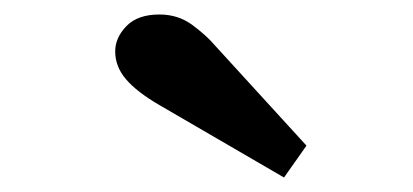

<svg xmlns="http://www.w3.org/2000/svg" viewBox="-20 -829 570 265"><path d="M200 -684Q169 -702 154 -719.5Q139 -737 139 -758Q139 -777 154.5 -793Q170 -809 200 -809Q226 -809 245.5 -794.5Q265 -780 276 -767L403 -628L372 -584Z"/></svg>

Font: Trirong Black
Style: Regular
Weight: 900
Designer: Katatrad Team
Foundry: CadsonDemak
Version: Version 1.001